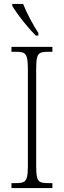

<svg xmlns="http://www.w3.org/2000/svg" viewBox="-20 -951 324 971"><path d="M38 0V-25H63Q87 -25 99 -30.5Q111 -36 116 -54Q121 -72 121 -109V-605Q121 -642 116 -660Q111 -678 99 -683.5Q87 -689 63 -689H38V-714H245V-689H221Q197 -689 184.5 -683.5Q172 -678 167.5 -660Q163 -642 163 -605V-109Q163 -72 167.5 -54Q172 -36 184.5 -30.5Q197 -25 221 -25H245V0ZM161 -771Q143 -789 118.5 -817.5Q94 -846 73 -875Q52 -904 42 -921V-931H97Q110 -897 132.5 -855Q155 -813 174 -784V-771Z"/></svg>

Font: Noto Serif Condensed ExtraLight
Style: Regular
Weight: 200
Width: 3
Designer: Monotype Design Team
Foundry: Monotype Imaging Inc.
Version: Version 2.013; ttfautohint (v1.8.4.7-5d5b)